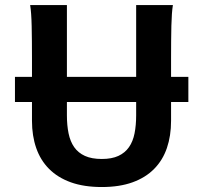

<svg xmlns="http://www.w3.org/2000/svg" viewBox="-20 -733 819 765"><path d="M385.7 -99.6Q425.3 -99.6 451.7 -111.8Q478 -124 493.9 -146.7Q509.8 -169.4 516.1 -201.7Q522.5 -233.9 522.5 -273.4V-326.7H246.6V-273.4Q246.6 -233.9 253.2 -201.7Q259.8 -169.4 275.6 -146.7Q291.5 -124 318.4 -111.8Q345.2 -99.6 385.7 -99.6ZM107.4 -426.8V-500.5Q107.4 -572.8 106.2 -628.2Q105 -683.6 100.1 -712.9H246.6V-426.8H522.5V-712.9H668.9Q664.1 -683.6 662.8 -630.1Q661.6 -576.7 661.6 -500.5V-426.8H730.5V-326.7H661.6V-251.5Q661.6 -191.9 645 -143.3Q628.4 -94.7 594.2 -60.1Q560.1 -25.4 508.1 -6.6Q456.1 12.2 385.7 12.2Q314.5 12.2 262.2 -6.6Q210 -25.4 175.5 -60.1Q141.1 -94.7 124.3 -143.3Q107.4 -191.9 107.4 -251.5V-326.7H39.6V-426.8Z"/></svg>

Font: Andika New Basic
Style: Bold
Weight: 700
Designer: Victor Gaultney, Annie Olsen, Pablo Ugerman
Foundry: SIL International
Version: Version 5.500; ttfautohint (v1.8.3)